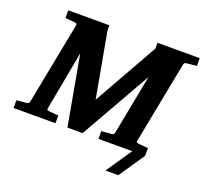

<svg xmlns="http://www.w3.org/2000/svg" viewBox="-154 -835 1239 1166"><g transform="rotate(20 465.5 -252.5)"><path d="M877 -613.8Q870.1 -612.8 867.4 -609.9Q864.7 -606.9 862.8 -600.1L759.8 -69.8Q758.3 -61 763.2 -58.6Q768.1 -56.2 777.8 -55.2Q786.6 -54.7 796.4 -53.7Q804.7 -52.7 814.9 -51.8Q825.2 -50.8 835.9 -49.8V0L723.1 166H640.1L752.9 0H534.2V-49.8Q545.4 -50.8 556.2 -51.8Q566.9 -52.7 575.7 -53.7Q585.9 -54.7 595.2 -55.2Q603.5 -55.2 609.6 -58.6Q615.7 -62 617.2 -70.8L691.9 -457L432.1 0H334L252.9 -450.2L182.1 -69.8Q179.7 -61.5 184.3 -58.8Q189 -56.2 195.8 -55.2Q205.1 -54.7 214.8 -53.7Q223.1 -52.7 234.1 -51.8Q245.1 -50.8 256.8 -49.8V0H-14.2V-49.8Q-3.9 -50.8 5.9 -51.8Q15.6 -52.7 23.9 -53.7Q33.2 -54.7 42 -55.2Q52.7 -56.2 59.1 -58.6Q65.4 -61 67.9 -70.8L170.9 -601.1Q172.4 -609.9 167.5 -612.5Q162.6 -615.2 152.8 -616.2Q143.6 -616.7 134.3 -617.7Q126 -618.7 115.7 -619.4Q105.5 -620.1 95.2 -621.1V-670.9H360.8V-638.2L437 -217.8L671.9 -633.8V-670.9H944.8V-621.1Z"/></g></svg>

Font: Charis SIL CyrE
Style: Bold Italic
Weight: 700
Italic angle: -11°
Foundry: SIL International
Version: Version 5.000